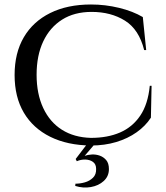

<svg xmlns="http://www.w3.org/2000/svg" viewBox="-20 -634 738 855"><path d="M655 -252 652 -110Q628 -73 588.5 -45Q549 -17 497.5 -1.5Q446 14 385 14Q280 13 203.5 -25Q127 -63 86 -132.5Q45 -202 45 -300Q45 -398 86 -468Q127 -538 203.5 -576Q280 -614 385 -614Q449 -614 510.5 -599Q572 -584 616 -558L631 -411H622Q599 -503 536.5 -542Q474 -581 388 -581Q311 -581 256.5 -546.5Q202 -512 172.5 -449.5Q143 -387 143 -301Q143 -216 172.5 -153Q202 -90 256 -56Q310 -22 385 -20Q459 -20 514.5 -44Q570 -68 604.5 -119Q639 -170 647 -252ZM365 11H399L357 60Q371 55 389 54Q407 53 424 59Q441 65 453 79Q465 93 465 119Q465 151 442 172Q419 193 384.5 199Q350 205 315 194L316 184Q337 184 358 178Q379 172 394 157.5Q409 143 408 118Q408 97 394 87Q380 77 360 76.5Q340 76 322 84Q322 84 319.5 79Q317 74 317 74Z"/></svg>

Font: Cinzel Medium
Style: Regular
Weight: 500
Designer: Natanael Gama
Version: Version 2.000